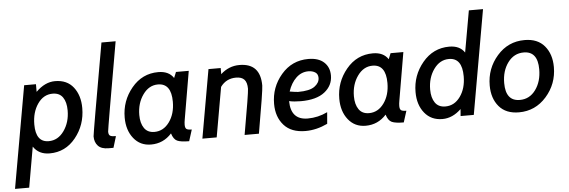

<svg xmlns="http://www.w3.org/2000/svg" viewBox="-92 -942 4078 1377"><g transform="rotate(-5 1946.5 -254.0)"><path d="M235 10Q157 10 118 -49L67 242H-35L95 -493H180V-438Q245 -503 318 -503Q404 -503 450 -444Q496 -385 496 -294Q496 -172 422.5 -81Q349 10 235 10ZM293 -415Q227 -415 185 -354.5Q143 -294 143 -206Q143 -78 236 -78Q303 -78 346.5 -139.5Q390 -201 390 -286Q390 -346 366 -380.5Q342 -415 293 -415Z M719 -72 694 10H658Q607 10 583 -16Q559 -42 559 -84Q559 -100 674 -750H776Q666 -123 666 -109Q666 -86 677.5 -79Q689 -72 719 -72Z M1280 -493 1221 -148Q1217 -127 1217 -110Q1217 -87 1227 -79.5Q1237 -72 1265 -72L1239 10Q1179 10 1153 -2Q1127 -14 1114 -57Q1054 10 965 10Q887 10 840 -49Q793 -108 793 -199Q793 -319 869 -411Q945 -503 1061 -503Q1137 -503 1171 -451L1188 -493ZM1051 -415Q986 -415 942.5 -354Q899 -293 899 -208Q899 -149 923.5 -113.5Q948 -78 997 -78Q1062 -78 1104.5 -136.5Q1147 -195 1147 -282Q1147 -415 1051 -415Z M1742 0H1639Q1692 -299 1692 -328Q1692 -373 1673 -394Q1654 -415 1613 -415Q1542 -415 1501 -358L1438 0H1335L1422 -493H1510V-449Q1569 -503 1645 -503Q1796 -503 1796 -342Q1796 -307 1742 0Z M2293 -371Q2293 -299 2234 -252.5Q2175 -206 2062 -206Q2013 -206 1978 -214Q1979 -78 2101 -78Q2175 -78 2243 -111L2236 -28Q2156 10 2077 10Q1975 10 1922 -49.5Q1869 -109 1869 -203Q1869 -323 1946 -413Q2023 -503 2141 -503Q2214 -503 2253.5 -467Q2293 -431 2293 -371ZM2134 -415Q2084 -415 2046 -379Q2008 -343 1988 -282Q2036 -274 2049 -274Q2131 -274 2167 -300Q2203 -326 2203 -362Q2203 -390 2182.5 -402.5Q2162 -415 2134 -415Z M2825 -493 2766 -148Q2762 -127 2762 -110Q2762 -87 2772 -79.5Q2782 -72 2810 -72L2784 10Q2724 10 2698 -2Q2672 -14 2659 -57Q2599 10 2510 10Q2432 10 2385 -49Q2338 -108 2338 -199Q2338 -319 2414 -411Q2490 -503 2606 -503Q2682 -503 2716 -451L2733 -493ZM2596 -415Q2531 -415 2487.5 -354Q2444 -293 2444 -208Q2444 -149 2468.5 -113.5Q2493 -78 2542 -78Q2607 -78 2649.5 -136.5Q2692 -195 2692 -282Q2692 -415 2596 -415Z M3289 0H3194L3198 -50Q3136 10 3063 10Q2982 10 2934.5 -48.5Q2887 -107 2887 -199Q2887 -319 2963.5 -411Q3040 -503 3156 -503Q3232 -503 3266 -451L3319 -750H3421ZM3146 -415Q3080 -415 3036.5 -354Q2993 -293 2993 -208Q2993 -149 3017.5 -113.5Q3042 -78 3092 -78Q3157 -78 3199 -136.5Q3241 -195 3241 -282Q3241 -415 3146 -415Z M3614 10Q3520 10 3470.5 -48.5Q3421 -107 3421 -200Q3421 -322 3500 -412.5Q3579 -503 3698 -503Q3792 -503 3841.5 -444Q3891 -385 3891 -292Q3891 -170 3811.5 -80Q3732 10 3614 10ZM3684 -415Q3614 -415 3570 -355.5Q3526 -296 3526 -208Q3526 -78 3628 -78Q3698 -78 3741.5 -137.5Q3785 -197 3785 -285Q3785 -415 3684 -415Z"/></g></svg>

Font: Cabin
Style: Medium Italic
Weight: 500
Designer: Pablo Impallari
Foundry: Pablo Impallari. www.impallari.com Igino Marini. www.ikern.com
Version: Version 1.005